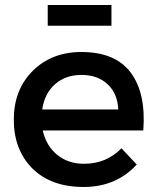

<svg xmlns="http://www.w3.org/2000/svg" viewBox="-20 -744 628 768"><path d="M170.9 -641.1V-724.1H425.8V-641.1ZM148.9 -306.2H453.1Q450.2 -370.1 410.2 -407.2Q370.1 -444.3 306.2 -444.3Q242.2 -444.3 200.2 -407.2Q158.2 -370.1 148.9 -306.2ZM35.2 -265.1Q35.2 -384.8 110.4 -460Q185.5 -535.2 304.2 -536.1Q441.4 -536.1 502.9 -453.6Q564.5 -371.1 553.2 -222.2H150.9Q165 -160.2 209 -124.5Q252.9 -88.9 315.9 -88.9Q405.8 -88.9 465.8 -150.9L526.9 -85.9Q444.8 3.9 314.5 3.9Q184.1 3.9 109.4 -70.3Q35.2 -145 35.2 -265.1Z"/></svg>

Font: TruenoRg
Style: Book
Weight: 400
Designer: Julieta Ulanovsky
Foundry: Julieta Ulanovsky
Version: Version 3.001b